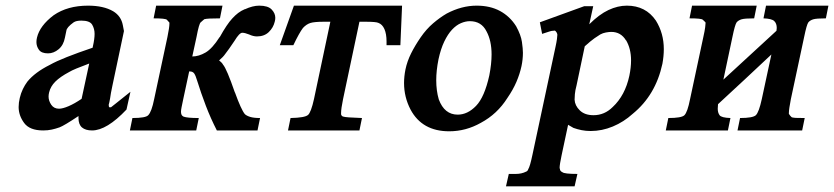

<svg xmlns="http://www.w3.org/2000/svg" viewBox="-20 -462 2954 680"><path d="M306 0Q283 0 270.5 -10.5Q258 -21 258 -44Q258 -47 258 -51Q207 -17 191 -11Q177 -6 163 -3Q149 0 133 0Q85 0 65.5 -26.5Q46 -53 46 -83Q46 -98 50 -115Q54 -132 61 -146.5Q68 -161 77 -173Q104 -206 156 -232Q179 -245 217 -260Q255 -275 308 -293L309 -298Q315 -324 315 -342Q315 -360 306.5 -374.5Q298 -389 268 -389Q250 -389 241 -383Q216 -365 215 -353L210 -329Q205 -302 187.5 -287.5Q170 -273 150 -273Q127 -273 118 -285.5Q109 -298 109 -313Q109 -321 111 -329Q121 -371 170 -408Q219 -442 292 -442Q347 -442 381 -422Q409 -405 415 -373L419 -352L378 -158Q372 -130 370 -114Q367 -97 365 -91Q365 -84 367 -82H373Q375 -84 392 -97Q409 -110 442 -137L428 -74Q358 0 306 0ZM296 -237Q269 -227 251 -219.5Q233 -212 225 -207Q193 -190 176 -173Q159 -156 154 -135Q152 -127 152 -120Q152 -105 161.5 -91Q171 -77 189 -77Q202 -77 223 -86Q244 -95 269 -112Z M892 0H748Q726 -43 709 -87.5Q692 -132 678 -177Q673 -194 668 -201.5Q663 -209 652 -209Q651 -209 651 -209Q651 -209 652.5 -209.5Q654 -210 654 -210Q654 -210 650 -209L629 -111Q625 -92 623 -82Q621 -72 621 -66Q621 -65 621.5 -61Q622 -57 624 -54Q626 -51 630 -49Q643 -44 684 -44L675 0H440L449 -44Q496 -44 505 -54Q517 -66 526 -111L573 -331Q580 -365 580 -378Q580 -380 580 -382Q578 -385 571 -392Q566 -397 524 -397L533 -442H768L759 -397Q713 -397 704 -394L705 -395Q703 -393 699.5 -390.5Q696 -388 691 -383Q685 -379 676 -331L661 -262Q684 -262 708 -276Q732 -290 758 -331V-330Q784 -377 803 -397Q813 -408 823.5 -416Q834 -424 848 -430L847 -429Q875 -442 898 -442Q929 -442 942 -428.5Q955 -415 955 -399Q955 -392 953 -385Q948 -364 932 -348.5Q916 -333 890 -333Q877 -333 862 -340Q847 -346 838 -346Q828 -346 811 -318Q800 -301 791.5 -289.5Q783 -278 777 -270Q771 -261 756 -248Q759 -246 763.5 -241.5Q768 -237 770 -233Q783 -218 812 -134V-135Q834 -74 847 -58Q853 -52 866 -48Q879 -44 901 -44Z M1021 -442H1404L1398 -302H1349Q1349 -309 1349 -315Q1349 -342 1341.5 -359Q1334 -376 1320 -381Q1312 -385 1275 -385H1253L1195 -111Q1188 -77 1188 -62Q1188 -59 1188 -57Q1190 -50 1196 -49Q1203 -46 1262 -44L1253 0H1000L1009 -44Q1060 -45 1071 -55Q1076 -59 1081.5 -73.5Q1087 -88 1092 -111L1150 -385H1127Q1093 -385 1079 -380.5Q1065 -376 1053 -363Q1040 -346 1019 -302H971Z M1668 -442Q1716 -442 1751 -423Q1786 -404 1808 -369Q1825 -338 1828.5 -313.5Q1832 -289 1832 -275Q1832 -252 1827 -228Q1821 -200 1809 -172Q1797 -144 1777 -115Q1741 -58 1683 -27Q1630 3 1571 3Q1475 3 1434 -74Q1411 -118 1411 -168Q1411 -191 1416 -216Q1422 -245 1436 -273Q1450 -301 1470 -330Q1490 -359 1514 -379.5Q1538 -400 1562 -414Q1615 -442 1668 -442ZM1644 -387Q1629 -387 1612.5 -380Q1596 -373 1581 -357Q1566 -341 1553.5 -315Q1541 -289 1533 -252Q1525 -212 1525 -178Q1525 -141 1534 -110Q1554 -56 1601 -56Q1636 -56 1666 -87Q1696 -118 1713 -195Q1721 -236 1721 -269Q1721 -318 1703 -351Q1685 -387 1644 -387Z M1892 -383 2049 -440H2081L2067 -376Q2102 -411 2135 -426.5Q2168 -442 2200 -442Q2267 -442 2303 -389Q2331 -344 2331 -288Q2331 -263 2326 -236Q2302 -125 2221 -59Q2189 -30 2150.5 -14Q2112 2 2072 2Q2055 2 2040 -1Q2025 -4 2011 -9L1992 -20L1969 88Q1962 121 1962 132Q1962 135 1963 136Q1963 144 1972 148Q1979 154 2025 154L2015 198H1772L1782 154H1807Q1827 154 1843 146Q1849 144 1851 137Q1857 128 1866 85L1947 -294Q1951 -312 1952.5 -323.5Q1954 -335 1954 -339Q1953 -348 1945 -354Q1945 -354 1945 -354Q1945 -353 1938 -353Q1933 -353 1924.5 -350Q1916 -347 1900 -342ZM2022 -160Q2017 -141 2016 -128.5Q2015 -116 2015 -109Q2016 -88 2033.5 -71Q2051 -54 2082 -54Q2121 -54 2150 -83Q2194 -124 2209 -194Q2215 -223 2215 -248Q2215 -290 2197 -320V-319Q2179 -349 2145 -349Q2137 -349 2126 -347Q2115 -345 2106 -340Q2099 -336 2085.5 -326.5Q2072 -317 2051 -298Z M2542 -180 2730 -353Q2731 -359 2731 -363Q2731 -379 2722 -387.5Q2713 -396 2684 -397L2693 -442H2914L2905 -397Q2871 -397 2860 -393.5Q2849 -390 2843 -383Q2837 -375 2828 -331L2781 -111Q2774 -75 2774 -63Q2774 -60 2774 -59L2773 -60Q2775 -58 2777 -54.5Q2779 -51 2783 -48H2782Q2786 -45 2797.5 -44.5Q2809 -44 2830 -44L2821 0H2592L2601 -44Q2646 -44 2657 -54Q2668 -65 2678 -111L2712 -269Q2664 -224 2618 -181Q2572 -138 2523 -93Q2522 -84 2522 -77Q2522 -63 2528.5 -54Q2535 -45 2567 -44L2558 0H2338L2347 -44Q2394 -44 2404 -54Q2415 -65 2424 -111L2471 -331Q2476 -353 2477.5 -365.5Q2479 -378 2479 -382Q2476 -386 2469 -392Q2465 -397 2422 -397L2431 -442H2660L2651 -397Q2617 -397 2606 -393.5Q2595 -390 2589 -383Q2583 -375 2574 -331Z"/></svg>

Font: New Athena Unicode
Style: Bold Italic
Weight: 700
Designer: J. Rusten 1997; rev. by R. Hancock 2001, 2002, rev. by D. Mastronarde 2002-2021
Foundry: Society for Classical Studies (formerly American Philological Association)
Version: Version 5.008